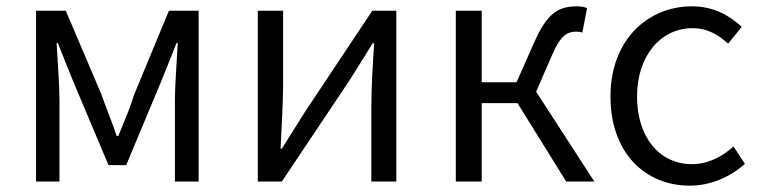

<svg xmlns="http://www.w3.org/2000/svg" viewBox="-20 -574 2403 607"><path d="M94 0H168V-258C168 -305 162 -382 159 -438H163C179 -396 197 -353 213 -313L323 -52H379L488 -313C504 -353 522 -396 538 -438H542C539 -382 533 -305 533 -258V0H608V-540H514L405 -277C391 -232 372 -188 354 -144H349C334 -188 316 -232 300 -277L188 -540H94Z M795 0H871L1085 -320C1106 -353 1137 -403 1158 -437H1163C1158 -366 1154 -294 1154 -236V0H1233V-540H1157L944 -220C923 -187 892 -137 871 -104H867C870 -174 875 -247 875 -304V-540H795Z M1421 0H1503V-248H1616L1770 0H1859L1675 -284L1724 -397C1753 -465 1775 -474 1803 -474C1811 -474 1815 -473 1821 -471L1836 -548C1829 -552 1817 -554 1805 -554C1749 -554 1711 -537 1668 -438L1613 -314H1503V-540H1421Z M2161 13C2226 13 2288 -14 2335 -56L2299 -111C2265 -80 2219 -55 2168 -55C2064 -55 1994 -141 1994 -269C1994 -398 2069 -485 2170 -485C2215 -485 2250 -465 2282 -436L2325 -489C2287 -524 2238 -554 2167 -554C2030 -554 1910 -450 1910 -269C1910 -91 2019 13 2161 13Z"/></svg>

Font: Noto Sans KR DemiLight
Style: Regular
Weight: 350
Designer: Ryoko NISHIZUKA 西塚涼子 (kana, bopomofo & ideographs); Paul D. Hunt (Latin, Greek & Cyrillic); Sandoll Communications 산돌커뮤니
Foundry: Adobe
Version: Version 2.004;hotconv 1.0.118;makeotfexe 2.5.65603